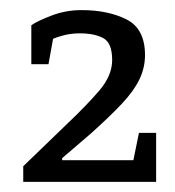

<svg xmlns="http://www.w3.org/2000/svg" viewBox="-20 -734 347 380"><path d="M26 -374V-405L113 -489Q149 -523 175.5 -553.5Q202 -584 202 -615Q202 -649 184.5 -658.5Q167 -668 138 -668Q122 -668 107.5 -664.5Q93 -661 85 -657L76 -607H42V-684Q53 -692 81.5 -703Q110 -714 141 -714Q194 -714 230.5 -695.5Q267 -677 267 -625Q267 -600 256 -577Q245 -554 221 -528.5Q197 -503 159 -469L103 -421V-417H244L255 -471H289V-374Z"/></svg>

Font: Faustina Light
Style: Regular
Weight: 300
Designer: Alfonso Garcia
Foundry: http://www.omnibus-type.com
Version: Version 1.200